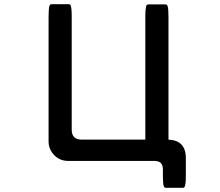

<svg xmlns="http://www.w3.org/2000/svg" viewBox="-20 -747 1040 907"><path d="M857.9 0V82Q857.9 107.9 856.4 117.9Q855 127.9 854 130.9Q852.5 135.7 850.3 137.9Q848.1 140.1 844.7 140.1H762.7Q759.3 140.1 756.8 137.7Q754.4 135.3 753.4 131.8Q752.4 128.4 751.5 123.5Q750.5 118.7 750.5 113.3Q749.5 103 749.5 87.9V50.8Q749 32.7 739.5 22.9Q730 13.2 708 13.2H302.7Q262.2 13.2 235.8 -14.4Q209.5 -42 209.5 -79.1V-667Q209.5 -706.1 213.4 -718.8Q216.3 -727.1 222.7 -727.1H305.7Q312 -727.1 314.9 -718.8Q315.9 -714.4 317.4 -704.1Q318.8 -693.8 318.8 -667V-134.8Q318.8 -110.8 330.6 -99.1Q342.3 -87.4 366.2 -87.4H666.5V-666Q666.5 -692.9 668 -703.1Q669.4 -713.4 670.4 -717.8Q673.3 -726.1 679.7 -726.1H762.7Q769 -726.1 772 -717.8Q774.4 -709.5 775.1 -694.6Q775.9 -679.7 775.9 -666V-87.4Q814.9 -85.9 835.9 -65.4Q857.9 -43.5 857.9 0Z"/></svg>

Font: YuPearl-Medium
Style: Medium
Weight: 500
Designer: Max Yao
Foundry: Max-Everyday
Version: Version 1.011; ttfautohint (v1.8.3)